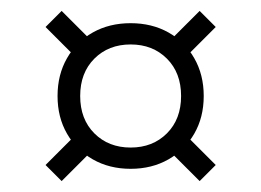

<svg xmlns="http://www.w3.org/2000/svg" viewBox="-20 -394 479 352"><path d="M93 -374 142 -325 112.5 -295.5 63.5 -344.5ZM63.5 -91.5 111 -139 140.5 -109.5 93 -62ZM219.5 -351.5Q258.5 -351.5 288.8 -334.5Q319 -317.5 336.2 -287.2Q353.5 -257 353.5 -218Q353.5 -179 336.2 -149Q319 -119 288.8 -101.8Q258.5 -84.5 219.5 -84.5Q180.5 -84.5 150.2 -101.8Q120 -119 102.8 -149Q85.5 -179 85.5 -218Q85.5 -257 102.8 -287.2Q120 -317.5 150.2 -334.5Q180.5 -351.5 219.5 -351.5ZM219.5 -123.5Q260 -123.5 286 -149.5Q312 -175.5 312 -218Q312 -260.5 286 -286.5Q260 -312.5 219.5 -312.5Q179 -312.5 153 -286.5Q127 -260.5 127 -218Q127 -175.5 153 -149.5Q179 -123.5 219.5 -123.5ZM375.5 -344.5 326.5 -295.5 297 -325 346 -374ZM375.5 -91.5 346 -62 298.5 -109.5 328 -139Z"/></svg>

Font: Newsreader Text
Style: Regular
Weight: 400
Designer: Hugues Gentile
Foundry: Production Type
Version: Version 1.001